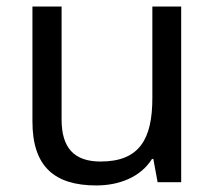

<svg xmlns="http://www.w3.org/2000/svg" viewBox="-20 -556 658 586"><path d="M533 -536H445V-257C445 -132 406 -63 287 -63C206 -63 168 -105 168 -191V-536H79V-185C79 -49 145 10 274 10C343 10 409 -15 444 -71H448L461 0H533Z"/></svg>

Font: Noto Sans Buginese
Style: Regular
Weight: 400
Designer: Monotype Design Team
Foundry: Monotype Imaging Inc.
Version: Version 2.002